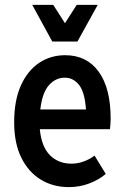

<svg xmlns="http://www.w3.org/2000/svg" viewBox="-20 -755 512 786"><path d="M38 -254Q38 -344 65.5 -405Q93 -466 140 -497.5Q187 -529 247 -529Q335 -529 384 -461.5Q433 -394 433 -269Q433 -257 432 -246Q431 -235 430 -226H143Q150 -154 184.5 -119.5Q219 -85 273 -85Q299 -85 324 -94.5Q349 -104 367 -118L413 -43Q385 -19 345.5 -4Q306 11 262 11Q197 11 146.5 -20Q96 -51 67 -110Q38 -169 38 -254ZM245 -437Q208 -437 180.5 -406.5Q153 -376 145 -307H332Q327 -378 303.5 -407.5Q280 -437 245 -437ZM380 -735 297 -585H194L112 -735H198L246 -660L294 -735Z"/></svg>

Font: Radio Canada Condensed Medium
Style: Regular
Weight: 500
Width: 3
Designer: Charles Daoud, Etienne Aubert Bonn, Alexandre Saumier Demers, Jacques Le Bailly
Foundry: Radio-Canada
Version: Version 2.104; ttfautohint (v1.8.4.7-5d5b);gftools[0.9.28.de